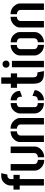

<svg xmlns="http://www.w3.org/2000/svg" viewBox="1172 -1906 739 3124"><g transform="rotate(-90 1542.0 -344.5)"><path d="M18.6 -393.6V-495.1H85V-543Q85 -591.8 121.1 -637.7Q166 -693.4 236.3 -694.3H286.1L262.7 -593.8H236.3Q194.3 -585 189.5 -543V-495.1H257.8V-393.6H189.5V0H85V-393.6Z M328.1 -143.6V-541H433.6V-155.3Q433.6 -124 464.8 -107.4Q481.4 -98.6 502 -98.6V4.9Q407.2 4.9 354.5 -69.3Q328.1 -107.4 328.1 -143.6ZM544.9 4.9V-98.6Q593.8 -98.6 609.4 -136.7Q613.3 -146.5 613.3 -155.3V-541H718.8V-143.6Q718.8 -97.7 677.7 -52.7Q624 3.9 544.9 4.9Z M793 0V-394.5Q793 -441.4 835.9 -487.3Q888.7 -542 966.8 -543V-439.5Q921.9 -439.5 904.3 -404.3Q898.4 -392.6 898.4 -381.8V0ZM1009.8 -439.5V-543Q1102.5 -543 1155.3 -467.8Q1183.6 -428.7 1183.6 -394.5V0H1078.1V-381.8Q1078.1 -411.1 1049.8 -428.7Q1032.2 -439.5 1009.8 -439.5Z M1257.8 -147.5Q1257.8 -96.7 1297.9 -52.7Q1346.7 0 1426.8 0V-99.6Q1376 -99.6 1363.3 -133.8Q1360.4 -140.6 1360.4 -147.5V-392.6Q1360.4 -418.9 1388.7 -433.6Q1405.3 -442.4 1426.8 -442.4V-541Q1331.1 -541 1282.2 -464.8Q1258.8 -428.7 1257.8 -394.5ZM1470.7 -441.4Q1517.6 -441.4 1527.3 -397.5Q1529.3 -389.6 1529.3 -381.8V-354.5L1625 -390.6Q1625 -462.9 1566.4 -508.8Q1523.4 -541 1470.7 -541ZM1470.7 1Q1540 2.9 1592.8 -50.8Q1636.7 -95.7 1636.7 -150.4L1541 -186.5V-160.2Q1536.1 -99.6 1470.7 -98.6Z M1674.8 -437.5V-538.1H1741.2V-694.3H1844.7V-538.1H1909.2V-436.5H1844.7L1845.7 -166Q1847.7 -107.4 1904.3 -106.4H1924.8L1948.2 0H1902.3Q1778.3 0 1751 -94.7Q1741.2 -128.9 1741.2 -175.8V-437.5Z M2002 -616.2Q2002 -652.3 2034.2 -668Q2046.9 -673.8 2059.6 -673.8Q2096.7 -673.8 2112.3 -641.6Q2118.2 -628.9 2118.2 -616.2Q2118.2 -581.1 2085 -565.4Q2072.3 -559.6 2059.6 -559.6Q2024.4 -559.6 2007.8 -590.8Q2002 -602.5 2002 -616.2ZM2008.8 0V-520.5H2113.3V0Z M2201.2 -147.5V-394.5Q2201.2 -442.4 2244.1 -487.3Q2294.9 -541 2372.1 -541V-440.4Q2321.3 -440.4 2306.6 -398.4Q2303.7 -389.6 2303.7 -380.9V-161.1Q2303.7 -124 2337.9 -107.4Q2353.5 -99.6 2373 -99.6V1Q2278.3 1 2226.6 -75.2Q2201.2 -113.3 2201.2 -147.5ZM2416 1V-99.6Q2462.9 -99.6 2477.5 -139.6Q2481.4 -150.4 2481.4 -159.2V-380.9Q2481.4 -421.9 2443.4 -435.5Q2430.7 -440.4 2415 -440.4V-541Q2506.8 -541 2556.6 -466.8Q2582 -428.7 2582 -394.5V-147.5Q2582 -99.6 2541 -53.7Q2491.2 0 2416 1Z M2656.2 0V-394.5Q2656.2 -441.4 2699.2 -487.3Q2752 -542 2830.1 -543V-439.5Q2785.2 -439.5 2767.6 -404.3Q2761.7 -392.6 2761.7 -381.8V0ZM2873 -439.5V-543Q2965.8 -543 3018.6 -467.8Q3046.9 -428.7 3046.9 -394.5V0H2941.4V-381.8Q2941.4 -411.1 2913.1 -428.7Q2895.5 -439.5 2873 -439.5Z"/></g></svg>

Font: Post No Bills Colombo
Style: Bold
Weight: 800
Designer: Kosala Senevirathne, Siva Puranthara, Lasantha Premarathna, Tharique Azeez
Foundry: Mooniak
Version: Version 1.220 ; ttfautohint (v1.5)